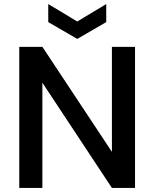

<svg xmlns="http://www.w3.org/2000/svg" viewBox="-20 -927 761 947"><path d="M646 -696C646 -696 532 -696 532 -696C532 -696 532 -178 532 -178C532 -178 189 -696 189 -696C189 -696 75 -696 75 -696C75 -696 75 0 75 0C75 0 189 0 189 0C189 0 189 -519 189 -519C189 -519 532 0 532 0C532 0 646 0 646 0C646 0 646 -696 646 -696ZM504 -907C504 -907 361 -821 361 -821C361 -821 218 -907 218 -907C218 -907 218 -818 218 -818C218 -818 361 -735 361 -735C361 -735 504 -818 504 -818C504 -818 504 -907 504 -907Z"/></svg>

Font: Girnar Poppins
Style: Medium
Weight: 500
Designer: Ninad Kale (Devanagari), Jonny Pinhorn (Latin)
Foundry: Indian Type Foundry
Version: ""